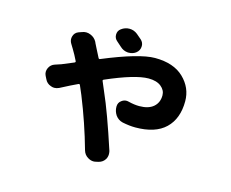

<svg xmlns="http://www.w3.org/2000/svg" viewBox="-100 -785 1200 997"><g transform="rotate(15 500.0 -286.0)"><path d="M549.8 -604.5Q564.5 -590.8 564.5 -572.3Q564.5 -547.9 544.9 -533.2Q528.3 -521.5 507.8 -521.5Q504.9 -521.5 502 -521.5Q478.5 -523.4 460.9 -540Q448.2 -551.8 435.5 -562.5Q419.9 -575.2 419.9 -594.7Q419.9 -616.2 436.5 -627.9Q456.1 -642.6 480 -642.6Q503.9 -642.6 523.4 -627Q536.1 -616.2 549.8 -604.5ZM208 -488.3Q200.2 -501 200.2 -513.7Q200.2 -520.5 202.1 -527.3Q208 -547.9 227.5 -555.7L244.1 -561.5Q255.9 -566.4 267.6 -566.4Q279.3 -566.4 291 -561.5Q313.5 -552.7 325.2 -531.2Q326.2 -527.3 328.1 -524.4Q328.1 -523.4 341.8 -497.1Q355.5 -470.7 363.3 -455.1Q366.2 -448.2 373 -451.2Q563.5 -530.3 647.5 -530.3Q748 -530.3 802.2 -478Q856.4 -425.8 856.4 -353.5Q856.4 -259.8 802.2 -207.5Q748 -155.3 640.6 -155.3Q609.4 -155.3 571.3 -163.1Q546.9 -168.9 532.2 -189.5Q518.6 -210 518.6 -234.4Q518.6 -256.8 536.1 -268.6Q547.9 -277.3 561.5 -277.3Q567.4 -277.3 574.2 -275.4Q605.5 -267.6 631.8 -267.6Q681.6 -267.6 708 -290.5Q734.4 -313.5 734.4 -352.5Q734.4 -379.9 710.4 -399.4Q686.5 -418.9 642.6 -418.9Q571.3 -418.9 418.9 -352.5Q412.1 -349.6 415 -343.8Q424.8 -322.3 436.5 -293Q480.5 -194.3 543 -2Q544.9 6.8 544.9 14.6Q544.9 28.3 538.1 41Q526.4 60.5 503.9 66.4L491.2 69.3Q483.4 71.3 476.6 71.3Q461.9 71.3 447.3 62.5Q426.8 50.8 419.9 27.3Q381.8 -109.4 327.1 -245.1Q320.3 -261.7 306.6 -293Q303.7 -299.8 297.9 -296.9Q265.6 -282.2 206.1 -251Q193.4 -245.1 180.7 -245.1Q171.9 -245.1 162.1 -249Q139.6 -256.8 129.9 -278.3L122.1 -293.9Q117.2 -303.7 117.2 -314Q117.2 -324.2 122.1 -335Q131.8 -355.5 153.3 -362.3Q175.8 -369.1 185.5 -373Q207 -381.8 249 -399.4Q255.9 -402.3 252.9 -408.2Q238.3 -438.5 221.7 -465.8Q214.8 -477.5 208 -488.3Z"/></g></svg>

Font: Gen Jyuu Gothic Bold
Style: Bold
Weight: 700
Designer: [Source Han Sans]
Ryoko NISHIZUKA  (kana & ideographs); Paul D. Hunt (Latin, Greek & Cyrillic); Wenlong ZHANG  (bopomofo
Version: Version 1.002.20150607